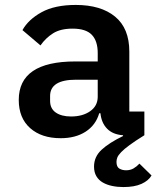

<svg xmlns="http://www.w3.org/2000/svg" viewBox="-20 -548 640 778"><path d="M565 0Q528 23 505.5 39.5Q483 56 471 68.5Q459 81 455.5 90Q452 99 452 108Q452 128 463.5 135Q475 142 491 142Q508 142 521 134.5Q534 127 545 115L594 163Q582 184 553.5 197Q525 210 480 210Q456 210 434.5 205.5Q413 201 396.5 191.5Q380 182 370.5 166Q361 150 361 127Q361 87 392 58.5Q423 30 479 3L478 0Q437 -3 414 -26.5Q391 -50 387 -89H382Q368 -41 327 -14.5Q286 12 226 12Q148 12 102 -29Q56 -70 56 -143Q56 -299 285 -299H376V-333Q376 -382 352 -407Q328 -432 274 -432Q225 -432 195 -413Q165 -394 144 -364L71 -426Q95 -469 148.5 -498.5Q202 -528 287 -528Q389 -528 446.5 -480.5Q504 -433 504 -339V-96H565ZM288 -225Q183 -225 183 -159V-139Q183 -108 206 -92Q229 -76 268 -76Q315 -76 345.5 -97.5Q376 -119 376 -156V-225Z"/></svg>

Font: IBM Plex Mono SemiBold
Style: Regular
Weight: 600
Monospace: yes
Designer: Mike Abbink, Paul van der Laan, Pieter van Rosmalen
Foundry: Bold Monday
Version: Version 2.3